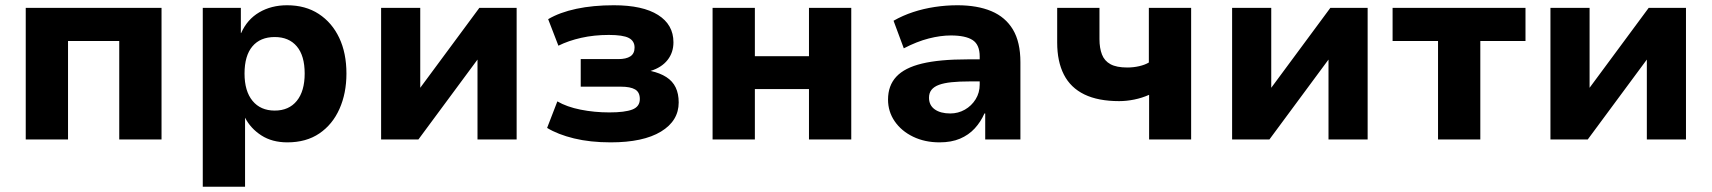

<svg xmlns="http://www.w3.org/2000/svg" viewBox="-20 -531 6517 731"><path d="M78 0V-501H595V0H434V-375H239V0Z M752 180V-501H897V-405H898Q921 -457 967 -484Q1013 -511 1073 -511Q1143 -511 1193.5 -478Q1244 -445 1271.5 -387Q1299 -329 1299 -251Q1299 -176 1272.5 -116.5Q1246 -57 1196 -23Q1146 11 1074 11Q1016 11 975 -15.5Q934 -42 913 -83V180ZM1026 -110Q1080 -110 1110 -147Q1140 -184 1140 -251Q1140 -319 1110 -354.5Q1080 -390 1026 -390Q971 -390 941 -354.5Q911 -319 911 -251Q911 -184 941.5 -147Q972 -110 1026 -110Z M1431 0V-501H1580V-190H1575L1805 -501H1947V0H1798V-311H1803L1573 0Z M2305 11Q2227 11 2165.5 -4Q2104 -19 2063 -44L2102 -145Q2138 -124 2190.5 -113.5Q2243 -103 2300 -103Q2359 -103 2387.5 -114Q2416 -125 2416 -154Q2416 -180 2398 -190.5Q2380 -201 2344 -201H2191V-306H2334Q2364 -306 2380 -316.5Q2396 -327 2396 -350Q2396 -375 2374 -386.5Q2352 -398 2298 -398Q2242 -398 2193 -387Q2144 -376 2106 -357L2067 -458Q2111 -484 2174.5 -497.5Q2238 -511 2317 -511Q2427 -511 2485.5 -474Q2544 -437 2544 -370Q2544 -331 2521.5 -302.5Q2499 -274 2457 -261Q2493 -253 2517 -237.5Q2541 -222 2552.5 -198Q2564 -174 2564 -141Q2564 -71 2496.5 -30Q2429 11 2305 11Z M2693 0V-501H2854V-317H3060V-501H3221V0H3060V-192H2854V0Z M3557 11Q3501 11 3456.5 -10.5Q3412 -32 3386.5 -69Q3361 -106 3361 -152Q3361 -205 3392.5 -239Q3424 -273 3490.5 -289Q3557 -305 3664 -305H3730V-221H3671Q3632 -221 3603 -218Q3574 -215 3555 -208Q3536 -201 3526.5 -189Q3517 -177 3517 -159Q3517 -130 3539 -114.5Q3561 -99 3598 -99Q3628 -99 3653.5 -113.5Q3679 -128 3694.5 -153Q3710 -178 3710 -209V-316Q3710 -361 3683 -378.5Q3656 -396 3600 -396Q3561 -396 3516 -384.5Q3471 -373 3421 -347L3382 -452Q3417 -472 3456.5 -485Q3496 -498 3539 -504.5Q3582 -511 3625 -511Q3701 -511 3754.5 -488.5Q3808 -466 3836.5 -418.5Q3865 -371 3865 -294V0H3731V-99H3728Q3714 -67 3691 -42Q3668 -17 3635 -3Q3602 11 3557 11Z M4355 0V-170Q4328 -158 4298.5 -152Q4269 -146 4241 -146Q4161 -146 4108.5 -171.5Q4056 -197 4030.5 -247Q4005 -297 4005 -369V-501H4166V-382Q4166 -348 4175.5 -323.5Q4185 -299 4208 -286.5Q4231 -274 4272 -274Q4295 -274 4317 -279Q4339 -284 4354 -293V-501H4515V0Z M4671 0V-501H4820V-190H4815L5045 -501H5187V0H5038V-311H5043L4813 0Z M5455 0V-375H5282V-501H5788V-375H5616V0Z M5883 0V-501H6032V-190H6027L6257 -501H6399V0H6250V-311H6255L6025 0Z"/></svg>

Font: Nunito Sans 8pt ExtraBold
Style: Regular
Weight: 800
Version: Version 3.101;gftools[0.9.27]